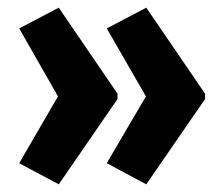

<svg xmlns="http://www.w3.org/2000/svg" viewBox="-20 -527 580 500"><path d="M514 -269 361 -47 258 -102 360 -276 258 -453 361 -507 514 -283ZM286 -269 133 -47 30 -102 131 -276 30 -453 133 -507 286 -283Z"/></svg>

Font: Noto Sans Sinhala ExtraCondensed ExtraBold
Style: Regular
Weight: 800
Width: 2
Designer: Jelle Bosma - Monotype Design Team
Foundry: Monotype Imaging Inc.
Version: Version 2.006; ttfautohint (v1.8.4.7-5d5b)